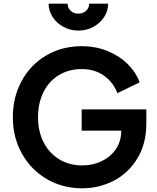

<svg xmlns="http://www.w3.org/2000/svg" viewBox="-20 -1007 848 1039"><path d="M49.5 -372.8Q49.5 -482 97.9 -570Q146.2 -658 231 -707.5Q315.8 -757 422 -757Q498.5 -757 562.9 -730.5Q627.2 -704 671.6 -659.6Q716 -615.2 735.8 -561.2L615 -503Q593 -562.2 542.4 -597.8Q491.8 -633.2 422 -633.2Q352.8 -633.2 298.9 -600.6Q245 -568 215.4 -508.8Q185.8 -449.5 185.8 -372.8Q185.8 -296 216.1 -236.8Q246.5 -177.5 301.1 -144.6Q355.8 -111.8 425 -111.8Q482 -111.8 530.1 -134.8Q578.2 -157.8 607 -199.9Q635.8 -242 635.8 -297.2V-354L698 -300H422V-415H772V-340.2Q772 -229.2 723.2 -149.4Q674.5 -69.5 595.2 -28.8Q516 12 425 12Q319.5 12 233.6 -37.9Q147.8 -87.8 98.6 -175.6Q49.5 -263.5 49.5 -372.8ZM243 -987.2H346Q346 -963.8 362.5 -948.5Q379 -933.2 404 -933.2Q429 -933.2 445.8 -948.5Q462.5 -963.8 462.5 -987.2H565.2Q565.2 -948.8 543.7 -915.2Q522.2 -881.6 485 -861.5Q447.8 -841.5 404.2 -841.5Q360.7 -841.5 323.6 -861.4Q286.5 -881.3 264.8 -915.1Q243 -949 243 -987.2Z"/></svg>

Font: Trafiko Sans Variable
Style: Regular
Weight: 400
Designer: Gumpita Rahayu / Trafiko
Foundry: Tokotype / Trafiko
Version: Version 0.001;FEAKit 1.0